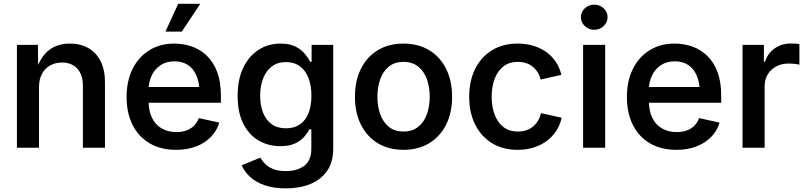

<svg xmlns="http://www.w3.org/2000/svg" viewBox="-20 -784 4283 1019"><path d="M187 -321.8V0H69.8V-545.9H181.2L182.6 -411.6H171.9Q195.3 -483.4 240.2 -518.1Q285.2 -552.7 350.6 -552.7Q406.7 -552.7 448.5 -529.1Q490.2 -505.4 513.7 -459.5Q537.1 -413.6 537.1 -347.2V0H419.9V-330.6Q419.9 -387.2 390.1 -419.7Q360.4 -452.1 308.6 -452.1Q273.9 -452.1 246.3 -436.8Q218.8 -421.4 202.9 -392.3Q187 -363.3 187 -321.8Z M914.6 11.2Q833 11.2 774.2 -23.4Q715.3 -58.1 683.6 -121.1Q651.9 -184.1 651.9 -269.5Q651.9 -353.5 683.1 -417.2Q714.4 -481 771.5 -516.8Q828.6 -552.7 905.8 -552.7Q954.1 -552.7 998.5 -537.1Q1043 -521.5 1077.6 -488.3Q1112.3 -455.1 1132.3 -402.8Q1152.3 -350.6 1152.3 -277.8V-238.8H711.4V-322.3H1093.3L1038.6 -295.9Q1038.6 -344.2 1023.4 -380.9Q1008.3 -417.5 979 -438Q949.7 -458.5 906.2 -458.5Q862.3 -458.5 831.5 -437.7Q800.8 -417 784.7 -382.3Q768.6 -347.7 768.6 -306.6V-249.5Q768.6 -195.3 786.9 -158.2Q805.2 -121.1 838.6 -102.1Q872.1 -83 916 -83Q944.8 -83 968.5 -91.3Q992.2 -99.6 1009.3 -116.2Q1026.4 -132.8 1035.2 -157.2L1144 -133.3Q1130.9 -89.8 1099.4 -57.4Q1067.9 -24.9 1021 -6.8Q974.1 11.2 914.6 11.2ZM857.9 -616.2 925.8 -763.7H1043L944.8 -616.2Z M1497.6 215.8Q1433.1 215.8 1385.7 199.5Q1338.4 183.1 1307.9 155.3Q1277.3 127.4 1262.7 93.3L1361.3 52.7Q1370.6 68.4 1386.5 85Q1402.3 101.6 1429 112.8Q1455.6 124 1497.1 124Q1557.6 124 1595 95.7Q1632.3 67.4 1632.3 6.3V-98.1H1622.1Q1612.8 -79.6 1595 -58.6Q1577.1 -37.6 1546.4 -22.9Q1515.6 -8.3 1467.3 -8.3Q1403.8 -8.3 1352.5 -38.3Q1301.3 -68.4 1271.2 -127.7Q1241.2 -187 1241.2 -274.4Q1241.2 -362.8 1271.2 -425Q1301.3 -487.3 1352.8 -520Q1404.3 -552.7 1468.3 -552.7Q1518.1 -552.7 1549.3 -536.4Q1580.6 -520 1598.6 -497.3Q1616.7 -474.6 1626.5 -456.1H1633.8V-545.9H1748.5V4.9Q1748.5 76.7 1715.6 123.5Q1682.6 170.4 1626 193.1Q1569.3 215.8 1497.6 215.8ZM1497.6 -103Q1541 -103 1571.3 -123.5Q1601.6 -144 1617.2 -182.9Q1632.8 -221.7 1632.8 -275.9Q1632.8 -329.6 1617.4 -369.6Q1602.1 -409.7 1571.8 -432.1Q1541.5 -454.6 1497.6 -454.6Q1452.6 -454.6 1422.1 -430.9Q1391.6 -407.2 1376.2 -366.9Q1360.8 -326.7 1360.8 -275.9Q1360.8 -224.1 1376.5 -185.1Q1392.1 -146 1422.4 -124.5Q1452.6 -103 1497.6 -103Z M2121.6 11.2Q2043 11.2 1985.1 -23.9Q1927.2 -59.1 1895.5 -122.6Q1863.8 -186 1863.8 -270Q1863.8 -355 1895.5 -418.7Q1927.2 -482.4 1985.1 -517.6Q2043 -552.7 2121.6 -552.7Q2199.7 -552.7 2257.8 -517.6Q2315.9 -482.4 2347.7 -418.7Q2379.4 -355 2379.4 -270Q2379.4 -186 2347.7 -122.6Q2315.9 -59.1 2257.8 -23.9Q2199.7 11.2 2121.6 11.2ZM2121.6 -85.9Q2168.5 -85.9 2199.5 -110.8Q2230.5 -135.7 2245.6 -177.7Q2260.7 -219.7 2260.7 -270.5Q2260.7 -321.3 2245.6 -363.5Q2230.5 -405.8 2199.5 -430.7Q2168.5 -455.6 2121.6 -455.6Q2074.2 -455.6 2043.7 -430.7Q2013.2 -405.8 1998 -363.8Q1982.9 -321.8 1982.9 -270.5Q1982.9 -219.7 1998 -177.7Q2013.2 -135.7 2043.7 -110.8Q2074.2 -85.9 2121.6 -85.9Z M2727.5 11.2Q2649.4 11.2 2591.6 -23.9Q2533.7 -59.1 2502 -122.6Q2470.2 -186 2470.2 -270Q2470.2 -355 2502 -418.7Q2533.7 -482.4 2591.6 -517.6Q2649.4 -552.7 2727.5 -552.7Q2772 -552.7 2810.1 -541.3Q2848.1 -529.8 2878.4 -508.5Q2908.7 -487.3 2929.4 -456.3Q2950.2 -425.3 2959.5 -386.7L2849.6 -361.8Q2844.2 -382.8 2833.5 -400.1Q2822.8 -417.5 2807.4 -429.9Q2792 -442.4 2772.2 -449Q2752.4 -455.6 2728.5 -455.6Q2681.6 -455.6 2650.9 -430.9Q2620.1 -406.2 2604.7 -364.3Q2589.4 -322.3 2589.4 -270.5Q2589.4 -219.2 2604.7 -177.2Q2620.1 -135.3 2650.9 -110.6Q2681.6 -85.9 2728.5 -85.9Q2752.9 -85.9 2773.2 -92.8Q2793.5 -99.6 2809.1 -112.5Q2824.7 -125.5 2835.4 -143.6Q2846.2 -161.6 2851.1 -183.6L2960.9 -159.2Q2952.1 -119.1 2931.2 -87.9Q2910.2 -56.6 2879.6 -34.4Q2849.1 -12.2 2810.5 -0.5Q2772 11.2 2727.5 11.2Z M3074.7 0V-545.9H3191.9V0ZM3133.3 -626Q3104.5 -626 3083.7 -645.8Q3063 -665.5 3063 -692.9Q3063 -720.7 3083.7 -740Q3104.5 -759.3 3133.3 -759.3Q3163.1 -759.3 3183.8 -740Q3204.6 -720.7 3204.6 -692.9Q3204.6 -665.5 3183.8 -645.8Q3163.1 -626 3133.3 -626Z M3569.8 11.2Q3488.3 11.2 3429.4 -23.4Q3370.6 -58.1 3338.9 -121.1Q3307.1 -184.1 3307.1 -269.5Q3307.1 -353.5 3338.4 -417.2Q3369.6 -481 3426.8 -516.8Q3483.9 -552.7 3561 -552.7Q3609.4 -552.7 3653.8 -537.1Q3698.2 -521.5 3732.9 -488.3Q3767.6 -455.1 3787.6 -402.8Q3807.6 -350.6 3807.6 -277.8V-238.8H3366.7V-322.3H3748.5L3693.8 -295.9Q3693.8 -344.2 3678.7 -380.9Q3663.6 -417.5 3634.3 -438Q3605 -458.5 3561.5 -458.5Q3517.6 -458.5 3486.8 -437.7Q3456.1 -417 3439.9 -382.3Q3423.8 -347.7 3423.8 -306.6V-249.5Q3423.8 -195.3 3442.1 -158.2Q3460.4 -121.1 3493.9 -102.1Q3527.3 -83 3571.3 -83Q3600.1 -83 3623.8 -91.3Q3647.5 -99.6 3664.6 -116.2Q3681.6 -132.8 3690.4 -157.2L3799.3 -133.3Q3786.1 -89.8 3754.6 -57.4Q3723.1 -24.9 3676.3 -6.8Q3629.4 11.2 3569.8 11.2Z M3920.9 0V-545.9H4034.2V-456.5H4040Q4055.2 -502.4 4092.3 -527.8Q4129.4 -553.2 4176.8 -553.2Q4187.5 -553.2 4200.7 -552.5Q4213.9 -551.8 4222.7 -550.3V-440.4Q4215.8 -442.9 4198.7 -444.8Q4181.6 -446.8 4164.6 -446.8Q4128.4 -446.8 4099.6 -431.4Q4070.8 -416 4054.4 -388.9Q4038.1 -361.8 4038.1 -326.2V0Z"/></svg>

Font: Inter Cardless
Style: Medium
Weight: 500
Designer: Rasmus Andersson
Foundry: rsms
Version: Version 4.001;git-9221beed3